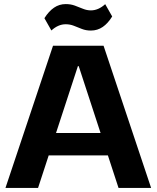

<svg xmlns="http://www.w3.org/2000/svg" viewBox="-20 -925 771 945"><path d="M241 -700H489.7L723.8 0H563.4L367.4 -599.5H363.4L167.3 0H6.9ZM188.8 -270.3H541.4V-160.1H188.8ZM198.6 -835.5Q220.1 -869.7 246 -887.3Q271.8 -904.9 303.5 -904.9Q328.1 -904.9 348.4 -897.4Q368.8 -889.9 388.1 -881.9Q407.4 -873.9 427.5 -873.9Q445.6 -873.9 463.2 -881.5Q480.7 -889 497.8 -904.5L532.2 -844Q511.6 -810.3 485.8 -792.5Q459.9 -774.6 427.2 -774.6Q403.1 -774.6 382.8 -782.6Q362.4 -790.6 343.6 -798.1Q324.8 -805.6 303.2 -805.6Q284.6 -805.6 267.3 -798Q250 -790.5 232.9 -775Z"/></svg>

Font: Pathway Extreme 8pt Thin
Style: Regular
Weight: 100
Version: Version 1.001;gftools[0.9.26]